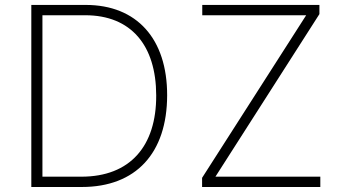

<svg xmlns="http://www.w3.org/2000/svg" viewBox="-20 -747 1368 767"><path d="M306.8 0C523.1 0 647.4 -135.3 647.7 -366.1C648.1 -592 526.6 -727.3 322.4 -727.3H105.1V0ZM149.5 -41.2V-686.1H320.7C503.2 -686.1 603.7 -566.1 604 -366.1C604.8 -163 499.6 -41.2 305 -41.2ZM787.3 0H1259.6V-41.2H840.6L1256 -690.7V-727.3H788V-686.1H1203.1L787.3 -36.6Z"/></svg>

Font: Karasuma Gothic
Style: Thin
Weight: 200
Designer: Rasmus Andersson / Ryoko Ishizuka
Foundry: rsms
Version: Version 1.00